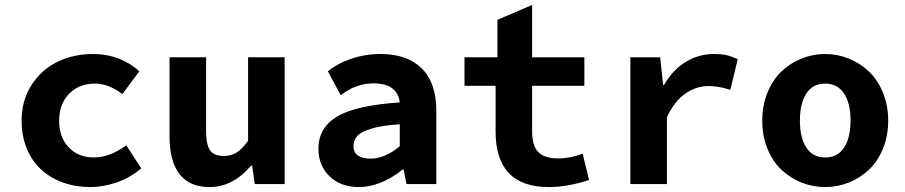

<svg xmlns="http://www.w3.org/2000/svg" viewBox="-20 -740 3638 772"><path d="M342.8 12.2Q284.2 12.2 233.9 -5.9Q183.6 -23.9 146.5 -57.4Q109.4 -90.8 88.1 -141.6Q66.9 -192.4 66.9 -254.9Q66.9 -336.9 107.2 -398.9Q147.5 -460.9 211.9 -491.9Q276.4 -522.9 354 -522.9Q410.2 -522.9 458.5 -503.9Q506.8 -484.9 540 -453.1L472.2 -361.8Q416.5 -403.8 361.8 -403.8Q297.9 -403.8 257.8 -362.8Q217.8 -321.8 217.8 -254.9Q217.8 -188 256.3 -147.5Q294.9 -106.9 356.9 -106.9Q421.4 -106.9 487.8 -155.8L547.9 -63Q504.4 -25.9 450 -6.8Q395.5 12.2 342.8 12.2Z M822.8 12.2Q661.6 12.2 661.6 -194.8V-509.8H808.6V-213.9Q808.6 -159.7 824.2 -136.2Q839.8 -112.8 880.4 -112.8Q908.7 -112.8 930.7 -126.2Q952.6 -139.6 977.5 -173.8V-509.8H1124.5V0H1004.4L993.7 -74.2H989.7Q916.5 12.2 822.8 12.2Z M1423.3 12.2Q1349.6 12.2 1304.9 -31.5Q1260.3 -75.2 1260.3 -141.1Q1260.3 -227.5 1336.7 -272.2Q1413.1 -316.9 1587.4 -328.1Q1583.5 -364.7 1557.1 -384.8Q1530.8 -404.8 1481.4 -404.8Q1410.2 -404.8 1350.1 -356.9L1298.3 -453.1Q1335.4 -484.4 1392.1 -503.7Q1448.7 -522.9 1510.3 -522.9Q1616.7 -522.9 1675.5 -465.1Q1734.4 -407.2 1734.4 -293.9V0H1614.3L1603 -58.1H1599.1Q1509.3 12.2 1423.3 12.2ZM1470.2 -102.1Q1526.9 -102.1 1587.4 -151.9V-240.2Q1517.1 -235.8 1474.6 -223.1Q1432.1 -210.4 1416.7 -193.4Q1401.4 -176.3 1401.4 -151.9Q1401.4 -127 1419.4 -114.5Q1437.5 -102.1 1470.2 -102.1Z M2187 12.2Q1972.7 12.2 1972.7 -210.9V-395H1847.7V-509.8H1980V-660.2L2119.6 -720.2V-509.8H2329.6V-395H2119.6V-211.9Q2119.6 -153.8 2144.5 -128.4Q2169.4 -103 2223.6 -103Q2273.9 -103 2322.8 -122.1L2348.6 -16.1Q2260.7 12.2 2187 12.2Z M2514.6 0V-509.8H2634.3L2646.5 -397.9H2649.4Q2685.1 -459.5 2737.5 -491.2Q2790 -522.9 2850.6 -522.9Q2881.3 -522.9 2901.6 -518.1Q2921.9 -513.2 2946.3 -502L2916.5 -378.9Q2895 -385.3 2887 -387.2Q2878.9 -389.2 2862.5 -391.6Q2846.2 -394 2828.6 -394Q2779.3 -394 2735.4 -363.5Q2691.4 -333 2661.6 -268.1V0Z M3392.6 -5.9Q3347.2 12.2 3297.9 12.2Q3248.5 12.2 3203.1 -5.9Q3157.7 -23.9 3122.3 -57.1Q3086.9 -90.3 3065.9 -141.8Q3044.9 -193.4 3044.9 -254.9Q3044.9 -316.4 3065.9 -367.9Q3086.9 -419.4 3122.3 -452.9Q3157.7 -486.3 3203.1 -504.6Q3248.5 -522.9 3297.9 -522.9Q3347.2 -522.9 3392.6 -504.6Q3438 -486.3 3473.4 -452.9Q3508.8 -419.4 3530 -367.9Q3551.3 -316.4 3551.3 -254.9Q3551.3 -193.4 3530 -141.8Q3508.8 -90.3 3473.4 -57.1Q3438 -23.9 3392.6 -5.9ZM3399.9 -254.9Q3399.9 -324.2 3373.8 -364Q3347.7 -403.8 3297.9 -403.8Q3248 -403.8 3222.2 -364Q3196.3 -324.2 3196.3 -254.9Q3196.3 -186 3222.2 -146.5Q3248 -106.9 3297.9 -106.9Q3347.7 -106.9 3373.8 -146.5Q3399.9 -186 3399.9 -254.9Z"/></svg>

Font: Office Code Pro Bold
Style: Regular
Weight: 700
Designer: Nathan Rutzky & Paul D. Hunt
Foundry: Adobe Systems Incorporated
Version: Version 1.004;PS 001.004;hotconv 1.0.70;makeotf.lib2.5.58329